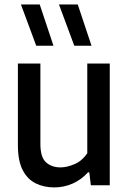

<svg xmlns="http://www.w3.org/2000/svg" viewBox="-20 -828 575 858"><path d="M222.5 9.5Q176 9.5 139.2 -8.8Q102.5 -27 81.2 -68.2Q60 -109.5 60 -179.5V-544H160.5V-185Q160.5 -125.5 185.5 -102.8Q210.5 -80 250.5 -80Q279 -80 313 -94.5Q347 -109 370 -143V-544H470.5V0H386L379 -58H373.5Q343 -24.5 304.2 -7.5Q265.5 9.5 222.5 9.5ZM312 -623.5 243.5 -808H327.5L389 -623.5ZM142 -623.5 73.5 -808H157.5L219 -623.5Z"/></svg>

Font: Encode Sans SmCnd Md
Style: Regular
Weight: 500
Width: 4
Designer: Multiple Designers
Foundry: Impallari Type
Version: Version 3.002; ttfautohint (v1.8.3) -l 8 -r 50 -G 200 -x 14 